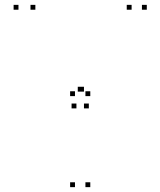

<svg xmlns="http://www.w3.org/2000/svg" viewBox="-20 -760 660 790"><path d="M351.5 -364.5V-384.5H331.5V-364.5ZM288.5 -364.5V-384.5H268.5V-364.5ZM288.5 10V-10H268.5V10ZM351.5 10V-10H331.5V10ZM294.5 -314V-334H274.5V-314ZM345.5 -314V-334H325.5V-314ZM584 -720V-740H564V-720ZM521.5 -720V-740H501.5V-720ZM325.5 -383V-403H305.5V-383ZM320 -383V-403H300V-383ZM125.5 -720V-740H105.5V-720ZM56 -720V-740H36V-720Z"/></svg>

Font: Monaspace Neon Dots Var
Style: Regular
Weight: 400
Designer: Riley Cran and the Lettermatic Team
Version: Version 1.100 (Monaspace Neon Dots)